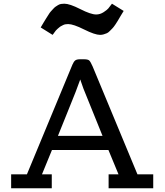

<svg xmlns="http://www.w3.org/2000/svg" viewBox="-20 -1014 887 1034"><path d="M40 0V-75.2H125L370.1 -666Q377 -682.1 385 -688.5Q393.1 -694.8 411.1 -694.8H432.1Q454.1 -694.8 460.9 -688Q467.8 -681.2 479 -655.8L720.2 -75.2H805.2V0H564.9V-75.2H618.2L564 -206.1H259.8L206.1 -75.2H258.8V0ZM199.2 -866.2Q204.1 -874 213.6 -890.6Q223.1 -907.2 227.8 -913.8Q232.4 -920.4 240.2 -933.3Q248 -946.3 253.2 -951.7Q258.3 -957 265.9 -965.6Q273.4 -974.1 279.3 -978Q285.2 -981.9 292.7 -986.6Q300.3 -991.2 308.8 -992.7Q317.4 -994.1 326.2 -994.1Q355 -994.1 412.1 -965.1Q469.2 -936 498 -936Q519 -936 538.1 -948.5Q557.1 -960.9 563.2 -968.5Q569.3 -976.1 583 -994.1L646 -955.1Q641.1 -947.3 629.6 -928.2Q618.2 -909.2 614.3 -902.1Q610.4 -895 600.8 -881.1Q591.3 -867.2 585.7 -861.6Q580.1 -856 571.5 -847.2Q563 -838.4 555.7 -835.2Q548.3 -832 538.8 -829.1Q529.3 -826.2 519 -826.2Q491.2 -826.2 433.1 -855.2Q375 -884.3 347.2 -884.3Q340.3 -884.3 333.3 -883.3Q326.2 -882.3 320.3 -879.2Q314.5 -876 309.3 -873.5Q304.2 -871.1 298.8 -866.2Q293.5 -861.3 289.8 -858.6Q286.1 -856 281.2 -850.1Q276.4 -844.2 274.9 -841.8Q273.4 -839.4 268.8 -833.3Q264.2 -827.1 263.2 -826.2ZM292 -282.2H532.2L429.2 -537.1L412.1 -585.9Q396 -538.1 345.9 -415.8Q295.9 -293.5 292 -282.2Z"/></svg>

Font: CMU Concrete
Style: Bold
Weight: 700
Version: Version 0.7.0